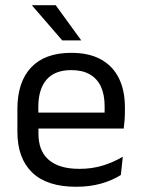

<svg xmlns="http://www.w3.org/2000/svg" viewBox="-20 -703 540 734"><path d="M271 11Q159.5 11 103 -43.5Q46.5 -98 46.5 -199.5V-286.5Q46.5 -389.5 99 -445.2Q151.5 -501 252.5 -501Q320.5 -501 366 -475.8Q411.5 -450.5 434.5 -404Q457.5 -357.5 457.5 -293V-275Q457.5 -259 456.2 -243Q455 -227 453 -211.5H378.5Q379.5 -235.5 379.8 -257Q380 -278.5 380 -296.5Q380 -341 365.8 -371.8Q351.5 -402.5 323.2 -418.8Q295 -435 252.5 -435Q189.5 -435 158 -398.5Q126.5 -362 126.5 -294V-247.5L127 -237.5V-191Q127 -160.5 136 -136Q145 -111.5 164.2 -93.8Q183.5 -76 213.2 -66.8Q243 -57.5 284 -57.5Q331.5 -57.5 372.5 -70Q413.5 -82.5 449.5 -104L442 -34Q409.5 -13.5 366.5 -1.2Q323.5 11 271 11ZM89 -211.5V-272.5H436V-211.5ZM193 -683 290 -549.5V-548.5H218L103 -681.5V-683Z"/></svg>

Font: Anek Latin Medium
Style: Regular
Weight: 400
Version: Version 1.003